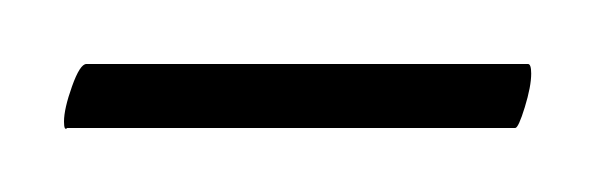

<svg xmlns="http://www.w3.org/2000/svg" viewBox="-20 -397 190 60"><path d="M1 -357Q0 -356 0 -359Q0 -363 2.5 -370Q5 -377 7 -377H145Q146 -377 146 -374Q146 -370 144 -363.5Q142 -357 141 -357Z"/></svg>

Font: Gwendolyn
Style: Regular
Weight: 400
Designer: Robert E. Leuschke
Foundry: Robert E. Leuschke
Version: Version 1.010; ttfautohint (v1.8.3)